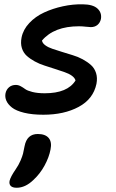

<svg xmlns="http://www.w3.org/2000/svg" viewBox="-20 -528 546 900"><path d="M183.1 9.8Q130.9 9.8 93 0.5Q55.2 -8.8 36.1 -23.9Q17.1 -39.1 9.8 -55.9Q2.4 -72.8 5.9 -90.8Q9.8 -108.4 22.5 -119.1Q35.2 -129.9 54.2 -129.9Q65.9 -129.9 77.1 -123.8Q88.4 -117.7 98.1 -110.4Q107.9 -103 131.8 -96.9Q155.8 -90.8 189.9 -90.8Q296.9 -90.8 334 -150.9Q330.6 -163.1 316.7 -173.1Q302.7 -183.1 282.5 -189.9Q262.2 -196.8 237.8 -204.8Q213.4 -212.9 189.2 -220.5Q165 -228 142.8 -240.2Q120.6 -252.4 105 -266.6Q89.4 -280.8 82.5 -302.7Q75.7 -324.7 81.1 -352.1Q88.4 -389.2 117.2 -419.9Q146 -450.7 186.8 -469.5Q227.5 -488.3 274.7 -498.5Q321.8 -508.8 368.2 -507.8Q416 -507.3 437 -487.8Q458 -468.3 453.1 -439Q449.2 -421.4 436.8 -411.1Q424.3 -400.9 405.8 -400.9Q398.4 -400.9 382.3 -402.8Q366.2 -404.8 350.1 -404.8Q233.4 -404.8 176.8 -337.9Q178.7 -325.7 192.4 -315.7Q206.1 -305.7 226.1 -299.1Q246.1 -292.5 270.8 -284.7Q295.4 -276.9 320.3 -269.5Q345.2 -262.2 367.7 -250Q390.1 -237.8 406.5 -223.1Q422.9 -208.5 430.2 -185.8Q437.5 -163.1 432.1 -134.8Q417 -63.5 348.6 -26.9Q280.3 9.8 183.1 9.8ZM58.1 352.1Q38.6 352.1 30.3 343.5Q22 335 24.9 319.8Q29.3 300.8 53.2 266.1Q67.4 245.6 76.2 224.9Q85 204.1 87.9 192.4Q90.8 180.7 95.2 157.2Q106 100.1 157.2 100.1Q192.4 100.1 208.3 118.9Q224.1 137.7 216.8 172.9Q210 209 189 247.8Q168 286.6 136.2 315.9Q98.6 352.1 58.1 352.1Z"/></svg>

Font: Shantell Sans Normal
Style: Italic
Weight: 500
Italic angle: -11.31°
Designer: Stephen Nixon, Anya Danilova, Shantell Martin
Foundry: Arrow Type
Version: Version 1.006;[559af2be0]